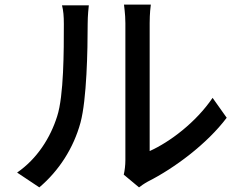

<svg xmlns="http://www.w3.org/2000/svg" viewBox="-20 -777 1040 830"><path d="M515 -22 581 33C589 27 601 18 619 8C734 -50 875 -155 960 -268L899 -354C827 -248 714 -163 627 -124V-677C627 -718 631 -751 632 -757H516C516 -751 522 -718 522 -677V-85C522 -62 519 -39 515 -22ZM54 -31 150 33C235 -39 298 -137 328 -247C355 -347 359 -560 359 -674C359 -709 363 -746 364 -754H248C254 -731 256 -707 256 -673C256 -558 256 -363 227 -274C198 -182 141 -91 54 -31Z"/></svg>

Font: Noto Sans HK Medium
Style: Regular
Weight: 500
Designer: Ryoko NISHIZUKA 西塚涼子 (kana, bopomofo & ideographs); Paul D. Hunt (Latin, Greek & Cyrillic); Sandoll Communications 산돌커뮤니
Foundry: Adobe
Version: Version 2.002;hotconv 1.0.116;makeotfexe 2.5.65601